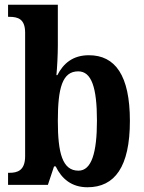

<svg xmlns="http://www.w3.org/2000/svg" viewBox="-20 -780 608 810"><path d="M349 10C464 10 528 -76 528 -270C528 -462 466 -547 355 -547C287 -547 247 -512 222 -463H218C221 -493 224 -550 224 -587V-760H14V-709H19C56 -709 86 -700 86 -642V-121C86 -60 53 -51 20 -51H14V0H182L208 -78H215C240 -26 282 10 349 10ZM311 -60C243 -60 224 -135 224 -270C224 -409 243 -479 310 -479C366 -479 389 -411 389 -271C389 -135 366 -60 311 -60Z"/></svg>

Font: Noto Serif Georgian Condensed Bold
Style: Regular
Weight: 700
Width: 3
Designer: Monotype Design Team, Akaki Razmadze
Foundry: Google LLC
Version: Version 2.003